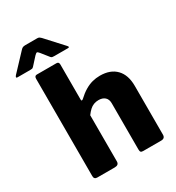

<svg xmlns="http://www.w3.org/2000/svg" viewBox="-272 -1065 1091 1193"><g transform="rotate(-30 273.0 -468.0)"><path d="M72 0Q49 0 49 -23V-721Q49 -742 66 -742H207Q224 -742 224 -723V-470Q224 -464 227 -463Q230 -462 236 -466Q266 -494 293 -510Q320 -526 346.5 -533Q373 -540 401 -540Q476 -540 517 -497.5Q558 -455 558 -377V-27Q558 0 530 0H401Q389 0 384.5 -5Q380 -10 380 -23V-355Q380 -383 363.5 -398Q347 -413 318 -413Q300 -413 284 -407Q268 -401 254.5 -388.5Q241 -376 227 -357V-26Q227 0 197 0H72ZM193 -795 150 -849Q140 -861 135 -861Q130 -861 118 -849L69 -795Q63 -789 58.5 -788Q54 -787 45 -787H-46Q-54 -787 -54.5 -791.5Q-55 -796 -48 -804L62 -921Q69 -929 76 -932.5Q83 -936 96 -936H181Q191 -936 196.5 -932Q202 -928 207 -923L316 -804Q333 -787 315 -787H218Q210 -787 204 -788Q198 -789 193 -795Z"/></g></svg>

Font: Libre Franklin Thin ExtraBold
Style: Regular
Weight: 800
Version: Version 3.000